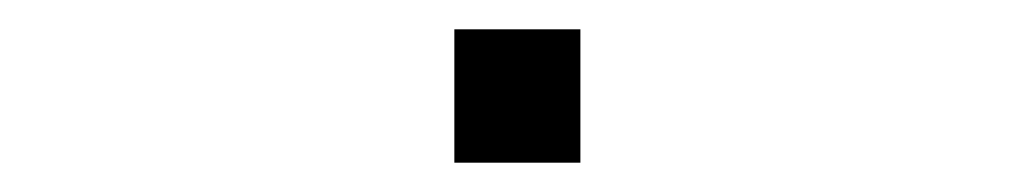

<svg xmlns="http://www.w3.org/2000/svg" viewBox="-20 -362 690 131"><path d="M290 -251V-342H376V-251Z"/></svg>

Font: Azeret Mono Thin ExtraLight
Style: Regular
Weight: 250
Version: Version 1.002